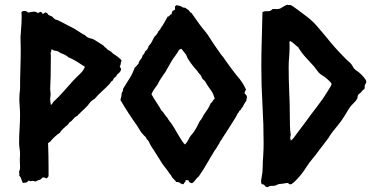

<svg xmlns="http://www.w3.org/2000/svg" viewBox="-20 -765 1563 809"><path d="M138.7 -710Q142.6 -710.9 145.5 -712.9Q148.4 -714.8 152.3 -714.8Q155.3 -713.9 156.7 -710.9Q158.2 -708 161.1 -706.1Q164.1 -708 166.5 -710Q168.9 -711.9 171.9 -712.9Q181.6 -710 182.6 -703.1Q187.5 -701.2 191.4 -698.7Q195.3 -696.3 200.2 -695.3Q202.1 -691.4 205.1 -689.5Q208 -687.5 211.9 -683.6Q221.7 -681.6 237.8 -672.9Q253.9 -664.1 263.7 -659.2Q273.4 -654.3 283.2 -649.4Q293 -644.5 301.8 -638.7Q310.5 -633.8 319.3 -627.4Q328.1 -621.1 337.9 -617.2Q346.7 -606.4 360.4 -603.5Q374 -600.6 384.8 -592.8Q393.6 -587.9 401.4 -582.5Q409.2 -577.1 417 -572.3Q419.9 -567.4 424.3 -564.5Q428.7 -561.5 432.6 -556.6Q452.1 -545.9 455.1 -540Q458 -538.1 463.9 -534.2Q469.7 -530.3 475.6 -525.9Q481.4 -521.5 486.3 -517.1Q491.2 -512.7 492.2 -508.8Q488.3 -500 488.3 -494.6Q488.3 -489.3 484.4 -485.4Q490.2 -477.5 490.2 -470.7Q485.4 -459 473.6 -451.2Q470.7 -443.4 464.4 -439Q458 -434.6 456.1 -426.8Q448.2 -421.9 446.8 -418.9Q445.3 -416 443.4 -413.1Q424.8 -393.6 408.7 -379.4Q392.6 -365.2 378.9 -348.6Q369.1 -343.8 362.3 -336.4Q355.5 -329.1 349.6 -320.3Q341.8 -312.5 334.5 -305.2Q327.1 -297.9 319.3 -291Q317.4 -287.1 313 -284.7Q308.6 -282.2 306.6 -277.3Q295.9 -272.5 289.1 -263.7Q282.2 -254.9 272.5 -249L265.6 -239.3Q262.7 -237.3 257.3 -232.9Q252 -228.5 246.6 -223.1Q241.2 -217.8 237.3 -212.9Q233.4 -208 232.4 -205.1Q229.5 -204.1 223.1 -199.2Q216.8 -194.3 210.4 -188.5Q204.1 -182.6 198.7 -176.8Q193.4 -170.9 192.4 -168.9L182.6 -162.1Q183.6 -135.7 184.1 -108.9Q184.6 -82 184.6 -55.7V-22.5L177.7 -13.7Q172.9 -13.7 169.9 -15.6Q167 -17.6 163.1 -17.6Q159.2 -17.6 155.8 -13.7Q152.3 -9.8 149.4 -7.8Q142.6 -6.8 138.2 -4.4Q133.8 -2 128.9 0Q123 -2.9 117.2 -2.9Q104.5 0 105 -2Q105.5 -3.9 100.6 -3.9Q92.8 3.9 90.8 3.9Q86.9 3.9 83.5 4.9Q80.1 5.9 76.2 5.9Q72.3 -2 69.8 -10.3Q67.4 -18.6 60.5 -26.4Q63.5 -36.1 59.6 -40Q65.4 -50.8 64.5 -64.5Q63.5 -78.1 63.5 -89.8Q63.5 -96.7 64 -103Q64.5 -109.4 64.5 -115.2Q64.5 -127 62.5 -139.2Q60.5 -151.4 60.5 -164.1Q60.5 -193.4 62.5 -223.1Q64.5 -252.9 64.5 -282.2Q64.5 -298.8 63 -316.4Q61.5 -334 61.5 -350.6Q61.5 -361.3 62.5 -370.6Q63.5 -379.9 64.5 -388.7Q64.5 -433.6 65.9 -475.1Q67.4 -516.6 67.4 -557.6Q67.4 -571.3 66.9 -583.5Q66.4 -595.7 66.4 -609.4Q66.4 -616.2 67.4 -623Q68.4 -629.9 68.4 -636.7Q71.3 -667 71.3 -697.3L70.3 -712.9Q74.2 -718.8 82 -718.8Q92.8 -718.8 98.6 -711.9Q105.5 -712.9 111.8 -714.4Q118.2 -715.8 124 -715.8Q132.8 -715.8 138.7 -710ZM196.3 -554.7Q196.3 -549.8 195.3 -547.4Q194.3 -544.9 193.4 -543Q193.4 -540 193.8 -536.6Q194.3 -533.2 194.3 -529.3Q194.3 -506.8 193.8 -484.9Q193.4 -462.9 193.4 -441.4L191.4 -389.6Q191.4 -384.8 192.4 -378.9Q193.4 -373 193.4 -368.2Q193.4 -363.3 192.4 -358.4Q191.4 -353.5 191.4 -348.6Q191.4 -335.9 194.3 -323.2Q199.2 -325.2 201.2 -329.6Q203.1 -334 206.1 -336.9Q228.5 -357.4 248 -379.9Q267.6 -402.3 288.1 -424.8Q305.7 -443.4 318.4 -455.1Q331.1 -466.8 337.9 -483.4Q321.3 -494.1 303.7 -505.4Q286.1 -516.6 266.6 -524.4Q265.6 -526.4 261.2 -529.3Q256.8 -532.2 252 -534.7Q247.1 -537.1 242.2 -539.1Q237.3 -541 235.4 -541Q226.6 -548.8 216.8 -550.8Q210 -550.8 205.1 -553.2Q200.2 -555.7 198.2 -557.6Z M1016.6 -387.7Q1014.6 -383.8 1012.7 -380.4Q1010.7 -377 1009.8 -373Q1013.7 -369.1 1017.1 -364.7Q1020.5 -360.4 1020.5 -355.5Q1020.5 -351.6 1019 -348.1Q1017.6 -344.7 1018.6 -341.8Q1014.6 -335 1010.3 -329.1Q1005.9 -323.2 1003.9 -316.4Q1000 -312.5 997.6 -308.6Q995.1 -304.7 993.2 -300.8Q988.3 -298.8 986.8 -294.4Q985.4 -290 981.4 -287.1Q980.5 -283.2 971.7 -268.6Q962.9 -253.9 952.1 -237.3Q941.4 -220.7 931.6 -205.1Q921.9 -189.5 918 -184.6Q916 -179.7 913.6 -176.8Q911.1 -173.8 908.2 -169.9Q906.2 -167 905.3 -163.6Q904.3 -160.2 902.3 -158.2Q900.4 -154.3 897.9 -151.4Q895.5 -148.4 893.6 -143.6Q883.8 -130.9 874 -113.3Q864.3 -95.7 855.5 -82Q850.6 -74.2 846.2 -66.4Q841.8 -58.6 836.9 -50.8Q832 -43 827.1 -36.1Q822.3 -29.3 817.4 -21.5Q809.6 -15.6 803.7 -7.3Q797.9 1 790 6.8Q777.3 6.8 774.4 -4.9Q761.7 -7.8 761.7 -4.9Q761.7 -2 761.7 0Q757.8 2 756.3 5.9Q754.9 9.8 751 11.7Q743.2 9.8 737.8 5.4Q732.4 1 722.7 2Q718.8 -3.9 713.9 -8.3Q709 -12.7 705.1 -17.6Q703.1 -23.4 699.7 -27.3Q696.3 -31.2 693.4 -35.2Q690.4 -40 687.5 -43.9Q684.6 -47.9 681.6 -51.8Q674.8 -60.5 668.5 -68.8Q662.1 -77.1 657.2 -85.9Q649.4 -97.7 642.1 -109.9Q634.8 -122.1 627 -133.8Q623 -139.6 619.1 -145.5Q615.2 -151.4 612.3 -157.2Q610.4 -162.1 606.9 -168.9Q603.5 -175.8 598.6 -177.7Q596.7 -185.5 591.8 -189.5Q586.9 -193.4 582 -199.2Q575.2 -207 569.3 -216.3Q563.5 -225.6 557.6 -235.4Q538.1 -262.7 521 -289.1Q503.9 -315.4 487.3 -343.8Q492.2 -359.4 492.2 -367.2Q492.2 -375 497.1 -379.9Q497.1 -383.8 499 -391.6Q511.7 -413.1 523.4 -430.7Q534.2 -447.3 538.6 -458Q543 -468.8 547.9 -480.5Q552.7 -483.4 555.7 -487.8Q558.6 -492.2 563.5 -496.1Q565.4 -506.8 572.3 -514.2Q579.1 -521.5 581.1 -532.2Q589.8 -539.1 590.8 -547.9Q603.5 -556.6 606.4 -571.3Q614.3 -579.1 619.6 -588.9Q625 -598.6 629.9 -609.4Q641.6 -619.1 648.4 -634.8Q654.3 -638.7 657.2 -645.5Q660.2 -652.3 665 -657.2Q672.9 -669.9 677.2 -678.2Q681.6 -686.5 686.5 -695.3Q693.4 -695.3 695.3 -700.2Q697.3 -705.1 703.1 -704.1Q703.1 -712.9 708 -719.7Q710 -720.7 713.9 -722.2Q717.8 -723.6 717.8 -725.6Q715.8 -737.3 718.8 -739.3Q721.7 -741.2 723.6 -743.2Q734.4 -741.2 738.3 -740.2Q742.2 -739.3 751 -733.4Q760.7 -733.4 764.6 -729.5Q768.6 -725.6 773.4 -723.6Q777.3 -719.7 779.8 -715.8Q782.2 -711.9 787.1 -710Q794.9 -699.2 803.7 -686.5Q812.5 -673.8 820.3 -663.1Q831.1 -648.4 842.3 -635.3Q853.5 -622.1 863.3 -606.4Q866.2 -601.6 874 -589.4Q881.8 -577.1 891.6 -563.5Q901.4 -549.8 909.2 -538.6Q917 -527.3 919.9 -525.4Q922.9 -520.5 932.6 -506.8Q942.4 -493.2 953.6 -478Q964.8 -462.9 975.6 -449.2Q986.3 -435.5 990.2 -431.6Q1001 -417 1006.3 -407.7Q1011.7 -398.4 1016.6 -387.7ZM793 -204.1Q803.7 -218.8 809.6 -230.5Q815.4 -242.2 821.3 -253.9Q831.1 -265.6 833 -270.5Q835 -275.4 837.9 -280.3Q845.7 -292 854 -303.7Q862.3 -315.4 867.2 -329.1Q873 -333 876 -338.9Q878.9 -344.7 884.8 -349.6Q878.9 -370.1 871.1 -381.3Q863.3 -392.6 855.5 -403.3Q852.5 -408.2 849.6 -413.1Q846.7 -418 843.8 -422.9Q839.8 -425.8 837.4 -428.7Q835 -431.6 832 -434.6Q830.1 -439.5 826.2 -447.3Q822.3 -452.1 818.4 -456.1Q814.5 -460 811.5 -465.8Q807.6 -469.7 801.8 -476.6Q795.9 -483.4 789.6 -491.7Q783.2 -500 778.3 -507.3Q773.4 -514.6 770.5 -519.5Q768.6 -524.4 767.1 -527.8Q765.6 -531.2 763.7 -535.2Q758.8 -542 753.9 -547.4Q749 -552.7 744.1 -559.6Q741.2 -557.6 738.8 -557.1Q736.3 -556.6 734.4 -554.7Q727.5 -542 719.2 -531.2Q710.9 -520.5 703.1 -507.8Q696.3 -496.1 689.5 -483.9Q682.6 -471.7 675.8 -460Q670.9 -453.1 666.5 -446.8Q662.1 -440.4 657.2 -432.6Q652.3 -425.8 648.9 -418.5Q645.5 -411.1 640.6 -404.3Q632.8 -394.5 627.9 -386.7Q623 -378.9 618.2 -368.2Q621.1 -362.3 627.4 -352.1Q633.8 -341.8 640.6 -331.5Q647.5 -321.3 652.8 -312.5Q658.2 -303.7 659.2 -300.8Q667 -293.9 671.9 -285.6Q676.8 -277.3 684.6 -269.5Q688.5 -261.7 693.4 -255.9Q698.2 -250 703.1 -243.2Q708 -236.3 715.8 -223.1Q723.6 -210 731.4 -196.3Q739.3 -182.6 747.1 -170.9Q754.9 -159.2 759.8 -156.2Q769.5 -167 775.9 -180.2Q782.2 -193.4 793 -204.1Z M1084 11.7Q1080.1 7.8 1080.1 1Q1080.1 -3.9 1080.6 -7.3Q1081.1 -10.7 1082 -15.6Q1086.9 -38.1 1086.9 -61Q1086.9 -84 1088.9 -106.4Q1089.8 -120.1 1090.3 -133.8Q1090.8 -147.5 1090.8 -161.1Q1090.8 -242.2 1085.9 -322.8Q1081.1 -403.3 1081.1 -485.4Q1081.1 -542 1083 -599.1Q1085 -656.2 1085.9 -713.9Q1094.7 -718.8 1107.4 -717.8Q1120.1 -716.8 1127.9 -726.6Q1132.8 -727.5 1137.7 -727.1Q1142.6 -726.6 1147.5 -726.6Q1158.2 -726.6 1168 -733.4Q1177.7 -740.2 1189.5 -745.1Q1195.3 -743.2 1197.8 -743.7Q1200.2 -744.1 1203.1 -744.1Q1206.1 -744.1 1215.8 -737.3Q1225.6 -730.5 1237.3 -721.7Q1249 -712.9 1259.3 -705.1Q1269.5 -697.3 1272.5 -695.3Q1296.9 -676.8 1315.9 -654.8Q1335 -632.8 1353.5 -610.4Q1371.1 -587.9 1391.6 -564.9Q1412.1 -542 1431.6 -522.5Q1438.5 -514.6 1445.8 -508.8Q1453.1 -502.9 1460 -495.1Q1462.9 -491.2 1465.3 -486.8Q1467.8 -482.4 1470.7 -477.5Q1476.6 -470.7 1484.4 -465.8Q1492.2 -460.9 1499 -454.1Q1503.9 -450.2 1513.7 -438.5Q1523.4 -426.8 1523.4 -420.9Q1523.4 -417 1521.5 -414.1Q1519.5 -411.1 1517.6 -407.2Q1516.6 -404.3 1516.6 -398.4Q1516.6 -392.6 1515.6 -390.6Q1505.9 -382.8 1504.9 -380.9Q1503.9 -378.9 1502 -377Q1499 -373 1494.6 -370.6Q1490.2 -368.2 1488.3 -363.3Q1486.3 -360.4 1486.8 -357.4Q1487.3 -354.5 1485.4 -350.6Q1480.5 -339.8 1469.7 -330.1Q1459 -320.3 1451.2 -308.6Q1440.4 -291 1429.7 -273.4Q1418.9 -255.9 1405.3 -239.3Q1399.4 -231.4 1393.1 -224.1Q1386.7 -216.8 1380.9 -209Q1376 -203.1 1372.1 -196.8Q1368.2 -190.4 1363.3 -182.6Q1352.5 -168.9 1342.8 -155.8Q1333 -142.6 1322.3 -128.9Q1310.5 -112.3 1296.9 -96.2Q1283.2 -80.1 1272.5 -63.5Q1261.7 -45.9 1250 -31.2Q1238.3 -16.6 1224.6 -2.9Q1220.7 0 1214.8 5.9Q1209 11.7 1203.1 11.7Q1199.2 11.7 1196.8 8.8Q1194.3 5.9 1189.5 5.9Q1188.5 5.9 1183.6 6.8Q1178.7 7.8 1171.9 8.8L1154.3 10.7Q1138.7 18.6 1131.8 18.1Q1125 17.6 1118.2 18.6Q1114.3 19.5 1111.8 21.5Q1109.4 23.4 1106.4 23.4Q1099.6 23.4 1095.7 17.1Q1091.8 10.7 1084 11.7ZM1377 -410.2Q1377 -415 1367.7 -423.8Q1358.4 -432.6 1353.5 -436.5Q1346.7 -442.4 1337.4 -447.8Q1328.1 -453.1 1322.3 -460Q1317.4 -465.8 1313 -472.2Q1308.6 -478.5 1303.7 -484.4Q1286.1 -503.9 1268.1 -523.4Q1250 -543 1236.3 -566.4Q1227.5 -572.3 1219.7 -580.1Q1211.9 -587.9 1201.2 -592.8Q1199.2 -586.9 1199.7 -580.6Q1200.2 -574.2 1200.2 -568.4Q1200.2 -545.9 1198.2 -524.4Q1196.3 -502.9 1196.3 -481.4Q1196.3 -428.7 1198.7 -377.4Q1201.2 -326.2 1201.2 -274.4Q1201.2 -254.9 1201.7 -235.4Q1202.1 -215.8 1205.1 -196.3Q1203.1 -190.4 1203.1 -185.5Q1203.1 -180.7 1205.1 -172.9Q1212.9 -177.7 1218.3 -185.1Q1223.6 -192.4 1228.5 -199.2Q1245.1 -220.7 1261.2 -242.7Q1277.3 -264.6 1293.9 -287.1Q1304.7 -301.8 1315.9 -315.9Q1327.1 -330.1 1337.9 -345.7Q1340.8 -349.6 1347.2 -359.4Q1353.5 -369.1 1359.9 -379.4Q1366.2 -389.6 1371.6 -398.4Q1377 -407.2 1377 -410.2Z"/></svg>

Font: Caesar Dressing
Style: Regular
Weight: 400
Designer: Dathan Boardman
Foundry: Open Window
Version: Version 1.000